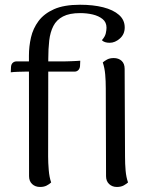

<svg xmlns="http://www.w3.org/2000/svg" viewBox="-20 -761 620 793"><path d="M145.6 11.2Q125.6 11.2 112.8 -0.8Q100 -12.8 100 -33.4L99.5 -531.5Q99.5 -569.4 108 -606.5Q116.5 -643.5 139.2 -674.1Q161.9 -704.6 203.1 -723Q244.3 -741.4 310.6 -741.4Q364.8 -741.4 406.2 -730.9Q447.6 -720.4 471.3 -699.6Q495.1 -678.8 495.1 -647.6Q495.1 -619.6 475.2 -602Q455.2 -584.3 433.2 -584.3Q410.7 -584.3 400.8 -595Q413.9 -609.7 416.9 -623.3Q419.9 -636.8 419.9 -646.6Q419.9 -669.2 403.8 -682.2Q387.8 -695.2 363.3 -701.1Q338.8 -706.9 311.2 -706.9Q266.8 -706.9 240.2 -693Q213.5 -679.2 200.4 -653.6Q187.3 -628 183.3 -593.4Q179.4 -558.8 179.4 -517.8L178.8 -114.2Q178.8 -88.5 181.3 -58.8Q183.7 -29.1 191.3 -7.4Q183.7 -0.2 172.5 5.5Q161.4 11.2 145.6 11.2ZM24.5 -462.3 25.5 -485.1Q26.5 -496.2 32.9 -501.8Q39.4 -507.4 48 -507.4H241.5Q245 -507.4 254.8 -507.6Q264.5 -507.8 276.2 -508.3Q287.9 -508.8 297.7 -509.3Q307.5 -509.8 311.5 -510.3L310.5 -488Q309.5 -477.4 303.3 -471.3Q297.1 -465.2 287.9 -465.2H84.5Q74.5 -465.2 54.5 -464.5Q34.5 -463.8 24.5 -462.3ZM496.4 -114.2Q496.4 -83.6 498.8 -56.3Q501.2 -29.1 508.8 -7.4Q503.1 -2.1 491.5 4.6Q479.8 11.2 462.7 11.2Q443.6 11.2 430.8 -0.8Q418 -12.8 418 -33.4L416.9 -395.8Q416.9 -426.4 414.5 -453.7Q412.1 -480.9 404.5 -503.1Q410.2 -508.4 421.6 -514.8Q433 -521.2 449.7 -521.2Q469.7 -521.2 482.3 -509.7Q494.8 -498.2 494.8 -476.6Z"/></svg>

Font: Arima Thin
Style: Regular
Weight: 100
Designer: Joana Correia and Natanael Gama
Foundry: NDISCOVER
Version: Version 1.101;gftools[0.9.23]